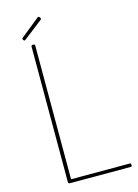

<svg xmlns="http://www.w3.org/2000/svg" viewBox="-225 -1788 1368 1902"><g transform="rotate(-15 458.5 -836.5)"><path d="M246 0Q227 0 227 -15V-1405Q227 -1413 231.5 -1416.5Q236 -1420 246 -1420Q257 -1420 261 -1416.5Q265 -1413 265 -1405V-35H869Q874 -35 877 -31Q880 -27 880 -18Q880 -8 877 -4Q874 0 869 0ZM178 -1482Q172 -1482 166 -1488.5Q160 -1495 160 -1501Q160 -1503 160 -1505.5Q160 -1508 163 -1511L354 -1665Q358 -1668 360.5 -1670.5Q363 -1673 367 -1673Q372 -1673 376.5 -1669Q381 -1665 384.5 -1660Q388 -1655 388 -1650Q388 -1647 387.5 -1645Q387 -1643 384 -1640L189 -1489Q185 -1486 183 -1484Q181 -1482 178 -1482Z"/></g></svg>

Font: Playwrite BE WAL Thin
Style: Regular
Weight: 250
Version: Version 1.002